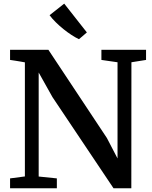

<svg xmlns="http://www.w3.org/2000/svg" viewBox="-20 -1010 818 1030"><path d="M34 0V-53L113.5 -63.5V-675.5Q100.5 -678 87.2 -680.2Q74 -682.5 60.8 -684.5Q47.5 -686.5 34 -688.5V-743H239.5L553.5 -269.5L610.5 -160V-676L524 -688.5V-743H763.5V-688.5L685 -676L684.5 0H589L261.5 -489L187.5 -621V-63L285 -53V0ZM403 -800Q385 -808.5 363.5 -822.5Q342 -836.5 320.2 -854Q298.5 -871.5 279 -890.8Q259.5 -910 246 -928.5L324.5 -990.5L446 -836L404 -800Z"/></svg>

Font: Merriweather 20pt SemiBold
Style: Regular
Weight: 600
Version: Version 2.100